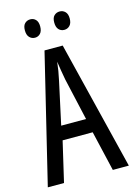

<svg xmlns="http://www.w3.org/2000/svg" viewBox="-133 -962 715 1030"><g transform="rotate(-15 225.0 -447.5)"><path d="M361 0 309 -223H142L90 0H0L173 -714H274L450 0ZM240 -535Q235 -563 230.5 -589Q226 -615 223 -638Q218 -590 206 -536L155 -301H293ZM99 -845Q99 -871 111.5 -883Q124 -895 142 -895Q160 -895 172 -882.5Q184 -870 184 -845Q184 -819 172 -806Q160 -793 142 -793Q124 -793 111.5 -806Q99 -819 99 -845ZM262 -845Q262 -871 274.5 -883Q287 -895 305 -895Q323 -895 335.5 -882.5Q348 -870 348 -845Q348 -819 335.5 -806Q323 -793 305 -793Q286 -793 274 -806Q262 -819 262 -845Z"/></g></svg>

Font: Noto Sans Lao ExtraCondensed
Style: Regular
Weight: 400
Width: 2
Designer: Monotype Design Team
Foundry: Monotype Imaging Inc.
Version: Version 2.003; ttfautohint (v1.8.4.7-5d5b)